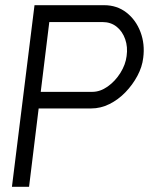

<svg xmlns="http://www.w3.org/2000/svg" viewBox="-20 -720 578 740"><path d="M26 0 113 -700H381Q431 -700 467.5 -671.5Q504 -643 521.5 -596.5Q539 -550 532 -497Q528 -462 509.5 -427.5Q491 -393 463.5 -364.5Q436 -336 402 -319Q368 -302 331 -302H129L92 0ZM137 -366H336Q366 -366 395 -386.5Q424 -407 444 -439Q464 -471 468 -504Q473 -539 462.5 -569Q452 -599 429.5 -617Q407 -635 375 -635H170Z"/></svg>

Font: Kulim Park Light
Style: Italic
Weight: 300
Italic angle: -8°
Designer: Noponies / Dale Sattler
Foundry: Noponies
Version: Version 1.000; ttfautohint (v1.8.3)